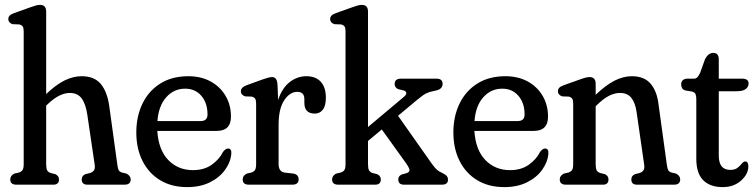

<svg xmlns="http://www.w3.org/2000/svg" viewBox="-20 -756 3094 786"><path d="M169 -708.5V-371Q210 -410 245 -427Q280 -444 314 -444Q366.5 -444 393 -411.8Q419.5 -379.5 427.5 -320L460 -84.5Q462 -68 465.2 -60.5Q468.5 -53 480 -49.5L497.5 -45.5Q515 -36.5 515 -21.5Q515 0 490 0H338Q314.5 0 314.5 -21.5Q314.5 -36.5 329.5 -43L348 -47.5Q359.5 -51 364.8 -58.8Q370 -66.5 367.5 -82.5L337.5 -286Q331 -330 314.5 -352.8Q298 -375.5 265.5 -375.5Q246 -375.5 223.8 -365Q201.5 -354.5 174 -328.5L169 -323.5V-84.5Q169 -67 173 -59Q177 -51 188.5 -47.5L206.5 -43Q221.5 -36 221.5 -21.5Q221.5 0 198.5 0H47Q22 0 22 -21.5Q22 -37 39 -45.5L57 -49.5Q68 -53 72.5 -60.2Q77 -67.5 77 -84.5V-627Q77 -641.5 73 -647.5Q69 -653.5 59 -656L31.5 -657Q14 -663 14 -677.5Q14 -686 19.2 -691.8Q24.5 -697.5 38 -702.5L102.5 -725.5Q119 -731.5 127.8 -733.8Q136.5 -736 144 -736Q169 -736 169 -708.5Z M925.5 -278.5Q925.5 -220 866.5 -220H624Q629 -142 669 -100.8Q709 -59.5 770 -59.5Q816 -59.5 847 -81.8Q878 -104 892.5 -133.5Q903 -148 913.5 -148Q928.5 -148 927 -127Q924 -92 901.2 -60.5Q878.5 -29 839 -9.5Q799.5 10 746.5 10Q682.5 10 635.8 -18.2Q589 -46.5 563.5 -97Q538 -147.5 538 -214Q538 -279.5 563.2 -331.8Q588.5 -384 636.2 -414Q684 -444 751 -444Q802.5 -444 841.8 -422.8Q881 -401.5 903.2 -364Q925.5 -326.5 925.5 -278.5ZM738 -393Q691.5 -393 660.2 -357.5Q629 -322 624.5 -260.5H802Q829.5 -260.5 829.5 -287.5Q829.5 -334.5 804.2 -363.8Q779 -393 738 -393Z M1116 -410.5 1118.5 -347Q1135 -396 1166 -420Q1197 -444 1234 -444Q1272.5 -444 1293.2 -421.2Q1314 -398.5 1314 -355.5Q1314 -322.5 1301.5 -306.8Q1289 -291 1269 -291Q1226 -291 1226 -334.5V-350Q1226 -380 1197 -380Q1166.5 -380 1143.5 -345.5Q1120.5 -311 1120.5 -244.5V-84.5Q1120.5 -53 1145.5 -49.5L1180.5 -45.5Q1202.5 -42 1202.5 -21.5Q1202.5 0 1176.5 0H998.5Q973.5 0 973.5 -21.5Q973.5 -37 990.5 -45.5L1008.5 -49.5Q1019.5 -53 1024 -60.2Q1028.5 -67.5 1028.5 -84.5V-331.5Q1028.5 -346 1024.5 -352Q1020.5 -358 1010.5 -360.5L983.5 -361.5Q966 -367.5 966 -382Q966 -398.5 989.5 -407L1055.5 -431Q1082 -440.5 1094 -440.5Q1103.5 -440.5 1109 -433.8Q1114.5 -427 1116 -410.5Z M1364.5 0Q1339.5 0 1339.5 -21.5Q1339.5 -37 1356.5 -45.5L1374.5 -49.5Q1385.5 -53 1390 -60.2Q1394.5 -67.5 1394.5 -84.5V-627Q1394.5 -641.5 1390.5 -647.5Q1386.5 -653.5 1376.5 -656L1349 -657Q1331.5 -663 1331.5 -677.5Q1331.5 -686 1336.8 -691.8Q1342 -697.5 1355.5 -702.5L1420 -725.5Q1436.5 -731.5 1445.2 -733.8Q1454 -736 1461.5 -736Q1486.5 -736 1486.5 -708.5V-236L1634 -360Q1644 -368.5 1643.2 -375.5Q1642.5 -382.5 1632 -386L1610 -391Q1595.5 -398 1595.5 -412Q1595.5 -434 1621.5 -434H1767Q1792 -434 1792 -412.5Q1792 -402.5 1784.8 -394.8Q1777.5 -387 1754 -383Q1737 -380 1724.2 -373.5Q1711.5 -367 1688.5 -348L1609.5 -282L1749 -84Q1761 -67.5 1769.8 -60.2Q1778.5 -53 1789.5 -48.5Q1804 -41.5 1809 -35.2Q1814 -29 1814 -20.5Q1814 0 1789 0H1634Q1610.5 0 1610.5 -21.5Q1610.5 -35 1624 -41.5L1642.5 -46.5Q1657 -51 1656.5 -59.8Q1656 -68.5 1640 -91L1543 -226L1486.5 -179V-84.5Q1486.5 -67 1490.5 -59Q1494.5 -51 1506 -47.5L1524 -43Q1539 -36 1539 -21.5Q1539 0 1516 0Z M2223.5 -278.5Q2223.5 -220 2164.5 -220H1922Q1927 -142 1967 -100.8Q2007 -59.5 2068 -59.5Q2114 -59.5 2145 -81.8Q2176 -104 2190.5 -133.5Q2201 -148 2211.5 -148Q2226.5 -148 2225 -127Q2222 -92 2199.2 -60.5Q2176.5 -29 2137 -9.5Q2097.5 10 2044.5 10Q1980.5 10 1933.8 -18.2Q1887 -46.5 1861.5 -97Q1836 -147.5 1836 -214Q1836 -279.5 1861.2 -331.8Q1886.5 -384 1934.2 -414Q1982 -444 2049 -444Q2100.5 -444 2139.8 -422.8Q2179 -401.5 2201.2 -364Q2223.5 -326.5 2223.5 -278.5ZM2036 -393Q1989.5 -393 1958.2 -357.5Q1927 -322 1922.5 -260.5H2100Q2127.5 -260.5 2127.5 -287.5Q2127.5 -334.5 2102.2 -363.8Q2077 -393 2036 -393Z M2418.5 -413V-368Q2460 -407.5 2495.8 -425.8Q2531.5 -444 2566.5 -444Q2617 -444 2643 -413.8Q2669 -383.5 2675.5 -331.5L2709.5 -84.5Q2711.5 -68 2715 -60.5Q2718.5 -53 2729.5 -49.5L2747.5 -45.5Q2764.5 -36.5 2764.5 -21.5Q2764.5 0 2739.5 0H2587.5Q2564.5 0 2564.5 -21.5Q2564.5 -36.5 2579.5 -43L2597.5 -47.5Q2609 -51 2614.2 -58.8Q2619.5 -66.5 2617 -82.5L2586 -297.5Q2580.5 -335.5 2564.5 -355.5Q2548.5 -375.5 2518 -375.5Q2496 -375.5 2473 -363.8Q2450 -352 2423 -325.5L2418.5 -321V-84.5Q2418.5 -67 2422.5 -59Q2426.5 -51 2438 -47.5L2456.5 -43Q2471 -36 2471 -21.5Q2471 0 2448 0H2296.5Q2271.5 0 2271.5 -21.5Q2271.5 -37 2288.5 -45.5L2306.5 -49.5Q2317.5 -53 2322 -60.2Q2326.5 -67.5 2326.5 -84.5V-331.5Q2326.5 -346 2322.5 -352Q2318.5 -358 2308.5 -360.5L2281.5 -361.5Q2264 -367.5 2264 -382Q2264 -390.5 2269 -396.2Q2274 -402 2287.5 -407L2352 -430Q2368.5 -436 2377.5 -438.2Q2386.5 -440.5 2393.5 -440.5Q2418.5 -440.5 2418.5 -413Z M2811.5 -381.5 2786.5 -385.5Q2775 -389 2771.8 -396Q2768.5 -403 2768.5 -411.5Q2768.5 -421 2775.2 -427.5Q2782 -434 2794 -434H2821Q2828.5 -434 2834 -439Q2839.5 -444 2846 -457.5L2866.5 -514.5Q2880 -539.5 2900 -539.5Q2922.5 -539.5 2922.5 -512.5V-434H3018Q3044.5 -434 3044.5 -414.5Q3044.5 -400.5 3032.8 -391.5Q3021 -382.5 2995.5 -382.5H2922.5V-119Q2922.5 -60.5 2969.5 -60.5Q2988.5 -60.5 2999.2 -69Q3010 -77.5 3016.8 -86.2Q3023.5 -95 3031 -95Q3043.5 -95 3043.5 -74.5Q3043.5 -43.5 3013.8 -16.8Q2984 10 2938.5 10Q2887 10 2858.8 -18.2Q2830.5 -46.5 2830.5 -106V-349.5Q2830.5 -363.5 2827.2 -371Q2824 -378.5 2811.5 -381.5Z"/></svg>

Font: Fraunces 144pt SuperSoft
Style: Regular
Weight: 400
Version: Version 1.000;[b76b70a41]